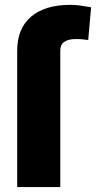

<svg xmlns="http://www.w3.org/2000/svg" viewBox="-20 -759 403 779"><path d="M49.8 0V-551.8Q49.3 -642.6 105.5 -690.9Q161.6 -739.3 265.6 -739.3Q283.7 -739.3 301 -737.1Q318.4 -734.9 349.6 -729.5L337.9 -596.7Q326.2 -598.1 314.7 -599.4Q303.2 -600.6 288.1 -600.6Q223.1 -600.6 224.6 -551.8V0Z"/></svg>

Font: Pretendard JP Black
Style: Regular
Weight: 900
Designer: Base glyphs from Inter by Rasmus Andersson; Hangeul glyphs from Noto Sans CJK(Source Han Sans) by Jang Soo-young and Kan
Foundry: Kil Hyung-jin
Version: Version 1.309